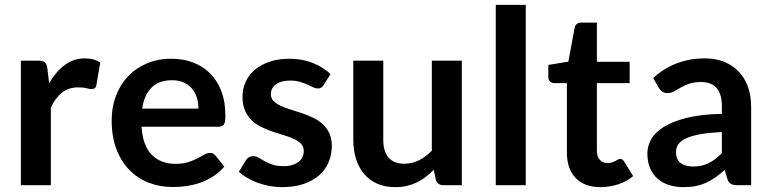

<svg xmlns="http://www.w3.org/2000/svg" viewBox="-20 -763 3170 791"><path d="M66 0V-513H138.5Q157.5 -513 165 -506Q172.5 -499 175 -482L182.5 -420Q210 -468 246.8 -495.2Q283.5 -522.5 330 -522.5Q368 -522.5 393 -505L377 -412.5Q375.5 -403.5 370.5 -399.8Q365.5 -396 357 -396Q349.5 -396 336.5 -399.5Q323.5 -403 302 -403Q263 -403 235.8 -381.8Q208.5 -360.5 189.5 -319.5V0Z M686.5 -521Q735 -521 775.8 -505.5Q816.5 -490 846 -460.2Q875.5 -430.5 892 -387.2Q908.5 -344 908.5 -288.5Q908.5 -274.5 907.2 -265.2Q906 -256 902.8 -250.8Q899.5 -245.5 894 -243.2Q888.5 -241 880 -241H563Q568.5 -162 605.5 -125Q642.5 -88 703.5 -88Q733.5 -88 755.2 -95Q777 -102 793.2 -110.5Q809.5 -119 821.8 -126Q834 -133 845.5 -133Q859.5 -133 868 -121.5L904 -76.5Q883.5 -52.5 858 -36.2Q832.5 -20 804.8 -10.2Q777 -0.5 748.2 3.5Q719.5 7.5 692.5 7.5Q639 7.5 593 -10.2Q547 -28 513 -62.8Q479 -97.5 459.5 -148.8Q440 -200 440 -267.5Q440 -320 457 -366.2Q474 -412.5 505.8 -446.8Q537.5 -481 583.2 -501Q629 -521 686.5 -521ZM689 -432.5Q634.5 -432.5 604.2 -402Q574 -371.5 565.5 -315.5H797.5Q797.5 -339.5 791 -360.8Q784.5 -382 771 -398Q757.5 -414 737 -423.2Q716.5 -432.5 689 -432.5Z M1313.5 -413Q1308.5 -405 1303 -401.8Q1297.5 -398.5 1289 -398.5Q1280 -398.5 1269.8 -403.5Q1259.5 -408.5 1246 -414.8Q1232.5 -421 1215 -426Q1197.5 -431 1174.5 -431Q1138 -431 1117 -415.8Q1096 -400.5 1096 -375Q1096 -358.5 1106.8 -347.2Q1117.5 -336 1135.2 -327.5Q1153 -319 1175.5 -312.2Q1198 -305.5 1221.5 -297.5Q1245 -289.5 1267.5 -279.2Q1290 -269 1307.8 -253.2Q1325.5 -237.5 1336.2 -215.5Q1347 -193.5 1347 -162.5Q1347 -125.5 1333.5 -94.2Q1320 -63 1294 -40.2Q1268 -17.5 1229.8 -4.8Q1191.5 8 1142 8Q1115.5 8 1090.2 3.2Q1065 -1.5 1041.8 -10Q1018.5 -18.5 998.8 -30Q979 -41.5 964 -55L992.5 -102Q998 -110.5 1005.5 -115Q1013 -119.5 1024.5 -119.5Q1036 -119.5 1046.2 -113Q1056.5 -106.5 1070 -99Q1083.5 -91.5 1101.8 -85Q1120 -78.5 1148 -78.5Q1170 -78.5 1185.8 -83.8Q1201.5 -89 1211.8 -97.5Q1222 -106 1226.8 -117.2Q1231.5 -128.5 1231.5 -140.5Q1231.5 -158.5 1220.8 -170Q1210 -181.5 1192.2 -190Q1174.5 -198.5 1151.8 -205.2Q1129 -212 1105.2 -220Q1081.5 -228 1058.8 -238.8Q1036 -249.5 1018.2 -266Q1000.5 -282.5 989.8 -306.5Q979 -330.5 979 -364.5Q979 -396 991.5 -424.5Q1004 -453 1028.2 -474.2Q1052.5 -495.5 1088.8 -508.2Q1125 -521 1172.5 -521Q1225.5 -521 1269 -503.5Q1312.5 -486 1341.5 -457.5Z M1559 -513V-187Q1559 -140 1580.5 -114.2Q1602 -88.5 1646 -88.5Q1678 -88.5 1705.8 -102.5Q1733.5 -116.5 1759 -142V-513H1882.5V0H1807Q1783 0 1775.5 -22.5L1767 -63.5Q1751 -47.5 1734 -34.2Q1717 -21 1697.8 -11.8Q1678.5 -2.5 1656.5 2.8Q1634.5 8 1608.5 8Q1566.5 8 1534.2 -6.2Q1502 -20.5 1480 -46.5Q1458 -72.5 1446.8 -108.2Q1435.5 -144 1435.5 -187V-513Z M2146 -743V0H2022.5V-743Z M2454 8Q2387.5 8 2351.5 -29.8Q2315.5 -67.5 2315.5 -134V-420.5H2263.5Q2253.5 -420.5 2246.2 -427Q2239 -433.5 2239 -446.5V-495.5L2321.5 -509L2347.5 -649Q2349.5 -659 2356.8 -664.5Q2364 -670 2375 -670H2439V-508.5H2574V-420.5H2439V-142.5Q2439 -118.5 2451 -105Q2463 -91.5 2483 -91.5Q2494.5 -91.5 2502.2 -94.2Q2510 -97 2515.8 -100Q2521.5 -103 2526 -105.8Q2530.5 -108.5 2535 -108.5Q2540.5 -108.5 2544 -105.8Q2547.5 -103 2551.5 -97.5L2588.5 -37.5Q2561.5 -15 2526.5 -3.5Q2491.5 8 2454 8Z M3074.5 0H3019Q3001.5 0 2991.5 -5.2Q2981.5 -10.5 2976.5 -26.5L2965.5 -63Q2946 -45.5 2927.2 -32.2Q2908.5 -19 2888.5 -10Q2868.5 -1 2846 3.5Q2823.5 8 2796 8Q2763.5 8 2736 -0.8Q2708.5 -9.5 2688.8 -27Q2669 -44.5 2658 -70.5Q2647 -96.5 2647 -131Q2647 -160 2662.2 -188.2Q2677.5 -216.5 2713 -239.2Q2748.5 -262 2807.5 -277Q2866.5 -292 2954 -294V-324Q2954 -375.5 2932.5 -400.2Q2911 -425 2869 -425Q2839 -425 2819 -418Q2799 -411 2784.2 -402.2Q2769.5 -393.5 2757 -386.5Q2744.5 -379.5 2729.5 -379.5Q2717 -379.5 2708 -386Q2699 -392.5 2693.5 -402L2671 -441.5Q2759.5 -522.5 2884.5 -522.5Q2929.5 -522.5 2964.8 -507.8Q3000 -493 3024.5 -466.8Q3049 -440.5 3061.8 -404Q3074.5 -367.5 3074.5 -324ZM2834.5 -77Q2853.5 -77 2869.5 -80.5Q2885.5 -84 2899.8 -91Q2914 -98 2927.2 -108.2Q2940.5 -118.5 2954 -132.5V-219Q2900 -216.5 2863.8 -209.8Q2827.5 -203 2805.5 -192.5Q2783.5 -182 2774.2 -168Q2765 -154 2765 -137.5Q2765 -105 2784.2 -91Q2803.5 -77 2834.5 -77Z"/></svg>

Font: Lato TR
Style: Bold
Weight: 700
Designer: Lukasz Dziedzic
Foundry: tyPoland Lukasz Dziedzic
Version: Version 1.104 2013